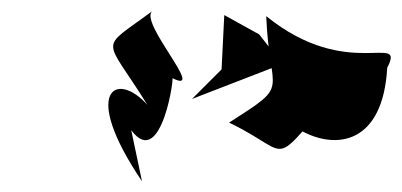

<svg xmlns="http://www.w3.org/2000/svg" viewBox="-20 -839 747 357"><path d="M397 -811 392 -710 337 -655 505 -720 462 -775ZM224 -597C281 -520 306 -707 300 -694C367 -660 235 -800 264 -819C162 -743 173 -775 254 -644C197 -708 129 -672 244 -502ZM540 -596C605 -560 692 -571 700 -713C735 -781 627 -686 475 -809C481 -659 523 -686 406 -611C535 -549 471 -519 627 -691Z"/></svg>

Font: Asimov Silicon
Style: Regular
Weight: 400
Designer: Google
Version: Version 2.000980; 2014